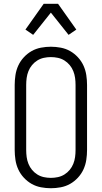

<svg xmlns="http://www.w3.org/2000/svg" viewBox="-20 -991 540 1019"><path d="M250 8Q224 8 197.5 3Q171 -2 148 -15Q125 -28 106.5 -48Q88 -68 77 -92Q66 -116 62 -142.5Q58 -169 58 -195V-540Q58 -566 62 -592.5Q66 -619 77 -643Q88 -667 106.5 -687Q125 -707 148 -720Q171 -733 197.5 -738Q224 -743 250 -743Q276 -743 302.5 -738Q329 -733 352 -720Q375 -707 393.5 -687Q412 -667 423 -643Q434 -619 438 -592.5Q442 -566 442 -540V-195Q442 -169 438 -142.5Q434 -116 423 -92Q412 -68 393.5 -48Q375 -28 352 -15Q329 -2 302.5 3Q276 8 250 8ZM250 -47Q269 -47 287.5 -51Q306 -55 322 -65Q338 -75 350 -89.5Q362 -104 369 -121.5Q376 -139 378.5 -157.5Q381 -176 381 -195V-540Q381 -559 378.5 -577.5Q376 -596 369 -613.5Q362 -631 350 -645.5Q338 -660 322 -670Q306 -680 287.5 -684Q269 -688 250 -688Q231 -688 212.5 -684Q194 -680 178 -670Q162 -660 150 -645.5Q138 -631 131 -613.5Q124 -596 121.5 -577.5Q119 -559 119 -540V-195Q119 -176 121.5 -157.5Q124 -139 131 -121.5Q138 -104 150 -89.5Q162 -75 178 -65Q194 -55 212.5 -51Q231 -47 250 -47ZM156 -806 115 -834 212 -971H288L385 -834L344 -806L250 -924Z"/></svg>

Font: Iosevka Fixed Light
Style: Regular
Weight: 300
Monospace: yes
Designer: Belleve Invis
Foundry: Belleve Invis
Version: Version 32.3.0